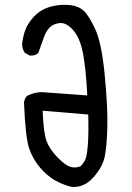

<svg xmlns="http://www.w3.org/2000/svg" viewBox="-20 -774 540 785"><path d="M273.4 -9.8Q236.3 -18.6 204.1 -37.1Q171.9 -55.7 143.6 -88.9Q115.2 -122.1 99.6 -166Q84 -210 78.1 -354.5Q80.1 -370.1 89.8 -381.8Q117.2 -395.5 148.4 -397.5L336.9 -383.8Q331.1 -498 318.4 -560.1Q305.7 -622.1 277.8 -652.3Q250 -682.6 223.6 -679.7Q197.3 -676.8 182.1 -660.6Q167 -644.5 158.7 -619.6Q150.4 -594.7 136.7 -557.6Q123 -544.9 101.6 -546.9L82 -557.6Q70.3 -573.2 70.3 -594.7Q76.2 -645.5 96.2 -676.8Q116.2 -708 141.1 -725.6Q166 -743.2 200.2 -750Q234.4 -756.8 268.1 -752.9Q301.8 -749 322.8 -729.5Q343.8 -710 369.6 -654.3Q395.5 -598.6 408.2 -466.8Q420.9 -335 418.9 -255.9Q417 -176.8 408.2 -133.8Q399.4 -90.8 361.3 -48.3Q323.2 -5.9 273.4 -9.8ZM309.6 -94.7Q319.3 -103.5 327.1 -117.7Q335 -131.8 338.9 -178.7Q342.8 -225.6 340.8 -305.7L154.3 -321.3Q158.2 -227.5 170.9 -195.3Q183.6 -163.1 215.8 -129.9Q248 -96.7 269.5 -91.3Q291 -85.9 309.6 -94.7Z"/></svg>

Font: NaikaiFont
Style: Regular
Weight: 400
Version: Version 1.67